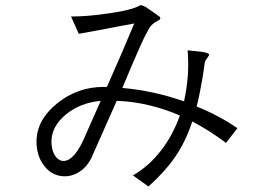

<svg xmlns="http://www.w3.org/2000/svg" viewBox="-20 -751 1040 727"><path d="M249 -688.5 278.3 -623Q315.4 -629.9 375 -640.6Q428.7 -651.4 488.3 -662.1Q467.8 -613.3 440.4 -548.8Q414.1 -488.3 384.8 -421.9H372.1Q274.4 -421.9 197.3 -360.4Q118.2 -296.9 118.2 -213.9Q119.1 -161.1 144.5 -127Q167 -94.7 203.1 -85.9Q238.3 -78.1 270.5 -94.7Q305.7 -112.3 326.2 -153.3Q345.7 -197.3 372.1 -256.8Q394.5 -306.6 421.9 -369.1Q485.4 -367.2 547.9 -351.6Q605.5 -337.9 661.1 -313.5Q634.8 -240.2 591.8 -183.6Q544.9 -122.1 483.4 -86.9L542 -44.9Q603.5 -99.6 640.6 -153.3Q682.6 -212.9 708 -291Q742.2 -273.4 775.4 -252Q805.7 -232.4 835.9 -210L878.9 -265.6Q843.8 -290 804.7 -310.5Q766.6 -331.1 724.6 -347.7Q733.4 -381.8 740.2 -419.9Q748 -459 753.9 -502.9Q753.9 -512.7 757.8 -521.5Q760.7 -526.4 766.6 -534.2Q773.4 -543 771.5 -545.9Q767.6 -550.8 745.1 -554.7L690.4 -560.5Q694.3 -515.6 691.4 -466.8Q687.5 -416 676.8 -367.2Q618.2 -387.7 559.6 -400.4Q500 -413.1 443.4 -418Q480.5 -507.8 499 -548.8Q525.4 -610.4 540 -634.8Q547.9 -651.4 558.6 -660.2Q565.4 -666 576.2 -671.9Q584 -675.8 585.9 -677.7Q587.9 -681.6 585.9 -686.5L558.6 -706.1Q541 -718.8 533.2 -723.6Q519.5 -731.4 511.7 -731.4Q481.4 -712.9 390.6 -700.2Q312.5 -688.5 249 -688.5ZM174.8 -214.8Q174.8 -272.5 230.5 -318.4Q285.2 -362.3 361.3 -369.1L293.9 -216.8Q273.4 -173.8 251 -154.3Q230.5 -137.7 211.9 -142.6Q195.3 -147.5 184.6 -168Q174.8 -188.5 174.8 -214.8Z"/></svg>

Font: Dotum
Style: Regular
Weight: 400
Version: Version 2.21